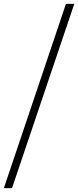

<svg xmlns="http://www.w3.org/2000/svg" viewBox="-90 -760 403 990"><path d="M-70 210 250 -740H293L-28 210Z"/></svg>

Font: Georama ExtraCondensed Light
Style: Italic
Weight: 300
Width: 2
Italic angle: -9°
Designer: Jean-Baptiste Levee
Foundry: Production Type
Version: Version 1.000